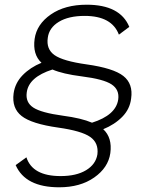

<svg xmlns="http://www.w3.org/2000/svg" viewBox="-20 -690 602 820"><path d="M350.1 -669.9Q493.2 -669.9 532.2 -575.2L487.8 -542Q457.5 -622.1 341.8 -622.1Q272.9 -622.1 231.2 -596.7Q189.5 -571.3 184.1 -528.8Q176.8 -480 212.9 -454.6Q249 -429.2 350.1 -415Q464.4 -398.9 506.8 -365.5Q549.3 -332 540 -269Q534.7 -224.1 502 -190.9Q469.2 -157.7 420.9 -138.2Q460 -102.1 451.2 -36.1Q442.4 25.9 382.6 67.9Q322.8 109.9 232.9 109.9Q88.4 109.9 46.9 15.1L92.8 -18.1Q118.7 62 238.8 62Q306.2 62 347.7 36.9Q389.2 11.7 396 -30.8Q401.9 -79.6 365.2 -105.2Q328.6 -130.9 229 -145Q114.7 -161.1 72.3 -194.6Q29.8 -228 38.1 -291Q44.4 -335.9 76.9 -369.1Q109.4 -402.3 157.2 -421.9Q118.7 -457.5 127.9 -523.9Q136.7 -586.4 197 -628.2Q257.3 -669.9 350.1 -669.9ZM94.2 -294.9Q88.4 -252.9 122.1 -230.7Q155.8 -208.5 249 -195.8Q327.6 -185.5 373 -166Q475.1 -198.2 484.9 -265.1Q490.7 -307.1 456.5 -329.6Q422.4 -352.1 329.1 -363.8Q248 -374 204.1 -393.1Q102.5 -360.8 94.2 -294.9Z"/></svg>

Font: Human Sans Light
Style: Italic
Weight: 300
Italic angle: -8°
Designer: Tim Radville
Foundry: Continuum
Version: Version 1.000;FEAKit 1.0